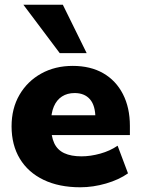

<svg xmlns="http://www.w3.org/2000/svg" viewBox="-20 -782 595 813"><path d="M320 11Q230 11 164.5 -20.5Q99 -52 64 -110Q29 -168 29 -247Q29 -323 62.5 -380.5Q96 -438 154.5 -470.5Q213 -503 288 -503Q363 -503 417 -472Q471 -441 500.5 -383.5Q530 -326 530 -249V-210H178V-294H400L384 -281Q384 -335 361 -361.5Q338 -388 296 -388Q265 -388 242.5 -373.5Q220 -359 208 -331Q196 -303 196 -261V-252Q196 -205 209.5 -176Q223 -147 252 -133.5Q281 -120 325 -120Q363 -120 404.5 -131.5Q446 -143 478 -165L522 -48Q484 -21 429 -5Q374 11 320 11ZM233 -557 79 -762H246L347 -557Z"/></svg>

Font: Nunito Sans 12pt ExtraLight Black
Style: Regular
Weight: 900
Version: Version 3.101;gftools[0.9.27]